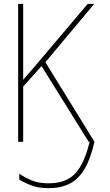

<svg xmlns="http://www.w3.org/2000/svg" viewBox="-20 -734 570 994"><path d="M74 0V-714H100V-321Q115 -339 128 -353.5Q141 -368 159 -389L434 -714H468L215 -412L469 0Q449 89 417.5 141.5Q386 194 340.5 217Q295 240 232 240Q181 240 145.5 227Q110 214 80 196V166Q109 185 144 200Q179 215 232 215Q324 215 371 162.5Q418 110 444 0H439L195 -392L100 -286V0Z"/></svg>

Font: Noto Sans Mono Condensed Thin
Style: Regular
Weight: 100
Width: 3
Designer: Monotype Design Team
Foundry: Monotype Imaging Inc.
Version: Version 2.014; ttfautohint (v1.8.4.7-5d5b)